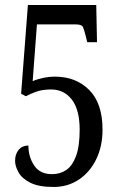

<svg xmlns="http://www.w3.org/2000/svg" viewBox="-20 -734 482 764"><path d="M193 10Q134 10 100.5 -7Q67 -24 53.5 -48.5Q40 -73 40 -94Q40 -121 54.5 -138Q69 -155 93 -155Q93 -110 116 -75.5Q139 -41 187 -41Q219 -41 243.5 -57.5Q268 -74 282.5 -113Q297 -152 297 -218Q297 -297 266 -337.5Q235 -378 183 -378Q149 -378 124 -369Q99 -360 83 -351L64 -361L91 -714H363L366 -566H327L322 -587Q315 -616 310 -626.5Q305 -637 281 -637H127L110 -411Q125 -418 149.5 -423.5Q174 -429 199 -429Q282 -429 335 -376Q388 -323 388 -218Q388 -152 363 -100.5Q338 -49 294 -19.5Q250 10 193 10Z"/></svg>

Font: Noto Serif Lao ExtraCondensed
Style: Regular
Weight: 400
Width: 2
Designer: Monotype Design Team
Foundry: Monotype Imaging Inc.
Version: Version 2.003; ttfautohint (v1.8.4.7-5d5b)